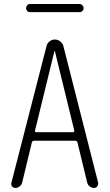

<svg xmlns="http://www.w3.org/2000/svg" viewBox="-20 -925 540 945"><path d="M152.3 -282.2Q151.4 -279.3 153.3 -276.9Q155.3 -274.4 158.2 -274.4H339.8Q342.8 -274.4 344.2 -276.9Q345.7 -279.3 345.7 -282.2L250 -673.8Q250 -674.8 249 -674.8Q248 -674.8 248 -673.8ZM55.7 0Q45.9 0 39.6 -7.3Q33.2 -14.6 36.1 -25.4L209 -698.2Q211.9 -711.9 223.6 -721.2Q235.4 -730.5 250 -730.5Q264.6 -730.5 276.4 -721.2Q288.1 -711.9 292 -698.2L462.9 -26.4Q464.8 -16.6 459 -8.3Q453.1 0 443.4 0Q431.6 0 421.9 -7.3Q412.1 -14.6 409.2 -26.4L361.3 -223.6Q359.4 -231.4 349.6 -232.4H148.4Q138.7 -232.4 136.7 -223.6L88.9 -25.4Q85.9 -14.6 76.2 -7.3Q66.4 0 55.7 0ZM127.9 -905.3H372.1Q379.9 -905.3 385.7 -898.9Q391.6 -892.6 391.6 -884.8Q391.6 -877 385.7 -871.1Q379.9 -865.2 372.1 -865.2H127.9Q119.1 -865.2 113.8 -871.1Q108.4 -877 108.4 -884.8Q108.4 -892.6 113.8 -898.9Q119.1 -905.3 127.9 -905.3Z"/></svg>

Font: Rounded Mgen+ 1mn light
Style: Regular
Weight: 200
Designer: [Source Han Sans]
Ryoko NISHIZUKA  (kana & ideographs); Paul D. Hunt (Latin, Greek & Cyrillic); Wenlong ZHANG  (bopomofo
Version: Version 1.059.20150602